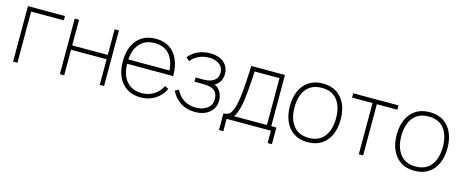

<svg xmlns="http://www.w3.org/2000/svg" viewBox="-39 -1120 4341 1804"><g transform="rotate(15 2131.5 -217.5)"><path d="M70 0V-540H430V-498H112V0Z M525 0V-540H567V-291H913V-540H955V0H913V-249H567V0Z M1312 15Q1235.5 15 1180.2 -19.5Q1125 -54 1095 -118Q1065 -182 1065 -270Q1065 -358.5 1094.8 -422.5Q1124.5 -486.5 1179.8 -520.8Q1235 -555 1312 -555Q1389.5 -555 1444.5 -520Q1499.5 -485 1528.8 -418.5Q1558 -352 1558 -258H1513V-272Q1510 -388.5 1458.2 -450.8Q1406.5 -513 1312 -513Q1216 -513 1163 -449.2Q1110 -385.5 1110 -270Q1110 -154.5 1163 -90.8Q1216 -27 1312 -27Q1379 -27 1429.5 -58.5Q1480 -90 1510 -149L1545 -129Q1512 -60 1451.5 -22.5Q1391 15 1312 15ZM1092 -258V-300H1532V-258Z M1844 15Q1759.5 15 1700.8 -23Q1642 -61 1608 -129L1643 -149Q1673 -89 1722.5 -58Q1772 -27 1838 -27Q1907 -27 1949.5 -59.8Q1992 -92.5 1992 -150Q1992 -185.5 1978.2 -209.8Q1964.5 -234 1932.2 -246.5Q1900 -259 1845 -259H1765V-300H1844Q1907 -300 1943.5 -326.8Q1980 -353.5 1980 -402Q1980 -457.5 1939 -485.2Q1898 -513 1840 -513Q1786 -513 1740.2 -491Q1694.5 -469 1666 -433L1633 -461Q1670.5 -508.5 1723.8 -531.8Q1777 -555 1845 -555Q1897 -555 1937.2 -536.5Q1977.5 -518 2000.2 -483.8Q2023 -449.5 2023 -403Q2023 -351.5 1996.8 -318Q1970.5 -284.5 1927 -268L1921 -288Q1961.5 -285 1986.8 -262.8Q2012 -240.5 2023.5 -208.8Q2035 -177 2035 -146Q2035 -98 2010.5 -61.8Q1986 -25.5 1942.8 -5.2Q1899.5 15 1844 15Z M2105 120V-42Q2152.5 -42 2173.5 -71.5Q2194.5 -101 2208 -161Q2217.5 -202.5 2223.5 -251.5Q2229.5 -300.5 2234 -369.5Q2238.5 -438.5 2243 -540H2570V-42H2620V120H2578V0H2147V120ZM2205 -42H2528V-498H2286Q2284 -454.5 2280.8 -404.5Q2277.5 -354.5 2273.2 -304.5Q2269 -254.5 2262.8 -211Q2256.5 -167.5 2248 -137Q2239 -105.5 2230 -81Q2221 -56.5 2205 -42Z M2937 15Q2857 15 2802 -21.5Q2747 -58 2718.5 -122.5Q2690 -187 2690 -271Q2690 -356 2719 -420Q2748 -484 2803.2 -519.5Q2858.5 -555 2937 -555Q3017.5 -555 3072.5 -518.8Q3127.5 -482.5 3155.8 -418.5Q3184 -354.5 3184 -271Q3184 -185.5 3155.5 -121.2Q3127 -57 3071.8 -21Q3016.5 15 2937 15ZM2937 -27Q3039 -27 3089 -94.8Q3139 -162.5 3139 -271Q3139 -381.5 3088.8 -447.2Q3038.5 -513 2937 -513Q2868.5 -513 2823.8 -482Q2779 -451 2757 -396.5Q2735 -342 2735 -271Q2735 -161 2786.2 -94Q2837.5 -27 2937 -27Z M3433 0V-498H3234V-540H3674V-498H3475V0Z M3976 15Q3896 15 3841 -21.5Q3786 -58 3757.5 -122.5Q3729 -187 3729 -271Q3729 -356 3758 -420Q3787 -484 3842.2 -519.5Q3897.5 -555 3976 -555Q4056.5 -555 4111.5 -518.8Q4166.5 -482.5 4194.8 -418.5Q4223 -354.5 4223 -271Q4223 -185.5 4194.5 -121.2Q4166 -57 4110.8 -21Q4055.5 15 3976 15ZM3976 -27Q4078 -27 4128 -94.8Q4178 -162.5 4178 -271Q4178 -381.5 4127.8 -447.2Q4077.5 -513 3976 -513Q3907.5 -513 3862.8 -482Q3818 -451 3796 -396.5Q3774 -342 3774 -271Q3774 -161 3825.2 -94Q3876.5 -27 3976 -27Z"/></g></svg>

Font: Manrope ExtraLight
Style: Regular
Weight: 200
Designer: Mikhail Sharanda
Foundry: Mikhail Sharanda
Version: Version 4.505